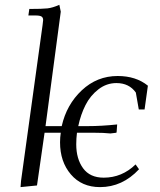

<svg xmlns="http://www.w3.org/2000/svg" viewBox="-20 -766 660 793"><path d="M64.9 6.8 66.9 -19 155.8 -662.1Q158.2 -681.6 158.2 -683.1Q158.2 -693.4 151.4 -697.8Q144.5 -702.1 127 -702.1H97.2L101.1 -729Q154.3 -729 176 -731.4Q197.8 -733.9 225.1 -746.1L231 -717.8L168 -245.1H234.9Q254.9 -334 317.9 -393.1Q380.9 -452.1 465.8 -452.1Q541.5 -452.1 590.8 -412.1L577.1 -314H553.2L541 -383.8Q513.2 -422.9 460.9 -422.9Q419.9 -422.9 386.5 -397Q353 -371.1 333.3 -332.3Q313.5 -293.5 303.2 -245.1H342.8Q398.9 -245.1 463.9 -252L461.9 -223.1L460.9 -217.8L436 -214.8Q409.2 -217.8 367.2 -217.8H297.9Q294.9 -193.4 294.9 -169.9Q294.9 -109.9 323.2 -71Q351.6 -32.2 408.2 -32.2Q483.9 -32.2 540 -86.9L554.2 -66.9Q485.4 6.8 393.1 6.8Q317.4 6.8 272.7 -45.7Q228 -98.1 228 -178.2Q228 -198.2 231 -217.8H164.1L132.8 0Z"/></svg>

Font: Dihjauti S
Style: Italic
Weight: 400
Italic angle: -9°
Designer: T. Christopher White
Version: Version 3.0.0